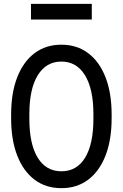

<svg xmlns="http://www.w3.org/2000/svg" viewBox="-20 -965 640 1001"><path d="M38 -348.5V-367.5Q38 -480.5 69.8 -562Q101.5 -643.5 160.2 -687.8Q219 -732 300 -732Q381 -732 439.8 -687.8Q498.5 -643.5 530.2 -562Q562 -480.5 562 -367.5V-348.5Q562 -235.5 530.2 -154Q498.5 -72.5 439.8 -28.2Q381 16 300 16Q219 16 160.2 -28.2Q101.5 -72.5 69.8 -154Q38 -235.5 38 -348.5ZM467 -346V-370Q467 -501 423.2 -572.5Q379.5 -644 300 -644Q220.5 -644 176.8 -572.5Q133 -501 133 -370V-346Q133 -214 176.5 -143Q220 -72 300.2 -72Q380.5 -72 423.8 -143Q467 -214 467 -346ZM141.5 -863V-945H458.5V-863Z"/></svg>

Font: Google Sans Code
Style: Regular
Weight: 400
Monospace: yes
Designer: Google Sans Code Authors
Foundry: Google LLC
Version: Version 6.000